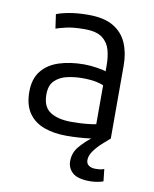

<svg xmlns="http://www.w3.org/2000/svg" viewBox="-82 -592 678 845"><g transform="rotate(10 257.0 -170.0)"><path d="M378 190Q323 190 300 169.5Q277 149 277 118Q277 80 301 52Q325 24 351 4Q327 7 298.5 9Q270 11 241 11Q185 11 141 -5Q97 -21 72 -57Q47 -93 47 -152Q47 -209 75 -244.5Q103 -280 152.5 -296Q202 -312 264 -312Q292 -312 323 -307Q354 -302 362 -298V-328Q362 -362 353.5 -393.5Q345 -425 319 -445Q293 -465 240 -465Q188 -465 157 -457.5Q126 -450 112 -445L103 -508Q121 -516 158.5 -523Q196 -530 245 -530Q316 -530 357.5 -505Q399 -480 417.5 -436.5Q436 -393 436 -337V-11Q422 1 401.5 19.5Q381 38 366 59Q351 80 351 100Q351 116 362.5 124Q374 132 392 132Q401 132 411.5 131Q422 130 431 126L437 180Q428 184 411 187Q394 190 378 190ZM252 -53Q287 -53 315 -55.5Q343 -58 362 -62V-236Q352 -241 328 -246Q304 -251 266 -251Q234 -251 201 -244Q168 -237 145.5 -216Q123 -195 123 -153Q123 -97 158 -75Q193 -53 252 -53Z"/></g></svg>

Font: Ubuntu Sans
Style: Regular
Weight: 400
Designer: Dalton Maag Ltd
Foundry: Dalton Maag Ltd
Version: Version 1.006; ttfautohint (v1.8.4.7-5d5b)